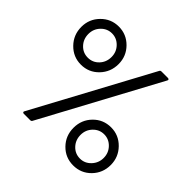

<svg xmlns="http://www.w3.org/2000/svg" viewBox="-180 -878 1056 1056"><g transform="rotate(45 348.0 -350.0)"><path d="M167 -413Q107 -413 64.5 -456.5Q22 -500 22 -562Q22 -623 64.5 -666Q107 -709 167 -709Q227 -709 269.5 -666Q312 -623 312 -562Q312 -500 270 -456.5Q228 -413 167 -413ZM137 0Q131 0 128.5 -3.5Q126 -7 129 -12L496 -693Q499 -700 508 -700H557Q563 -700 565.5 -696.5Q568 -693 565 -688L198 -7Q195 0 186 0ZM257 -562Q257 -601 230.5 -628.5Q204 -656 167 -656Q130 -656 103.5 -628.5Q77 -601 77 -562Q77 -522 103 -494.5Q129 -467 167 -467Q205 -467 231 -494.5Q257 -522 257 -562ZM529 -287Q589 -287 631.5 -243.5Q674 -200 674 -139Q674 -77 632 -34Q590 9 529 9Q468 9 426 -34Q384 -77 384 -139Q384 -201 426 -244Q468 -287 529 -287ZM529 -44Q566 -44 592.5 -72Q619 -100 619 -139Q619 -178 592.5 -205.5Q566 -233 529 -233Q492 -233 465.5 -205.5Q439 -178 439 -139Q439 -99 465 -71.5Q491 -44 529 -44Z"/></g></svg>

Font: Barlow Condensed Medium
Style: Regular
Weight: 500
Width: 3
Designer: Jeremy Tribby
Foundry: Tribby Type
Version: Version 1.422;hotconv 1.0.109;makeotfexe 2.5.65596